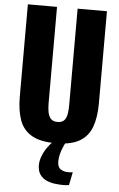

<svg xmlns="http://www.w3.org/2000/svg" viewBox="-67 -855 722 1161"><g transform="rotate(5 294.0 -275.0)"><path d="M294 12Q201 12 148.5 -18.5Q96 -49 75 -107.5Q54 -166 54 -251V-810H231V-224Q231 -199 235 -174Q239 -149 252.5 -133Q266 -117 294 -117Q323 -117 336 -133Q349 -149 352.5 -174Q356 -199 356 -224V-810H534V-251Q534 -166 512.5 -107.5Q491 -49 439 -18.5Q387 12 294 12ZM364 260Q339 260 311 256.5Q283 253 259 242Q235 231 220 209.5Q205 188 205 152Q205 126 216 97.5Q227 69 245 43.5Q263 18 283 0H356Q347 17 338.5 37.5Q330 58 325 79Q320 100 320 121Q320 155 339.5 167.5Q359 180 384 180Q392 180 400 179.5Q408 179 413 178L397 257Q391 258 382.5 259Q374 260 364 260Z"/></g></svg>

Font: Oswald
Style: Bold
Weight: 700
Designer: Vernon Adams
Foundry: Vernon Adams
Version: Version 4.103;gftools[0.9.33.dev8+g029e19f]